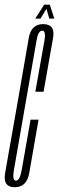

<svg xmlns="http://www.w3.org/2000/svg" viewBox="-46 -780 248 804"><path d="M15.5 4Q66.5 4 76.5 -55.8Q86.5 -115.5 115.5 -279H82Q52.5 -112.5 44.8 -68Q37 -23.5 21 -23.5Q4.5 -23.5 12.2 -67.5Q20 -111.5 59.5 -339Q100 -567 106.8 -609.2Q113.5 -651.5 131 -651.5Q147.5 -651.5 140 -609.2Q132.5 -567 102 -396H136.5Q166 -563 176.2 -621Q186.5 -679 134.5 -679Q84.5 -679 74.5 -621.2Q64.5 -563.5 25.5 -339Q-14 -116 -24.5 -56Q-35 4 15.5 4ZM101.5 -702H123.5L148.5 -743L160.5 -702H181.5L162.5 -760.5H139Z"/></svg>

Font: Anybody UltraCondensed ExtraLight
Style: Italic
Weight: 250
Width: 1
Italic angle: -10°
Version: Version 1.113;gftools[0.9.25]